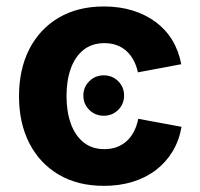

<svg xmlns="http://www.w3.org/2000/svg" viewBox="-20 -573 628 603"><path d="M305.8 -209.5Q279.1 -209.5 260.5 -227.9Q241.8 -246.3 241.8 -272.9Q241.8 -299.6 260.5 -318Q279.1 -336.4 305.8 -336.4Q332.7 -336.4 351.2 -318Q369.7 -299.6 369.7 -272.9Q369.7 -246.3 351.2 -227.9Q332.7 -209.5 305.8 -209.5ZM306.4 10.7Q224.3 10.7 164.4 -24.6Q104.6 -59.9 72.1 -123.3Q39.7 -186.6 39.7 -270.6Q39.7 -355.2 72.1 -418.7Q104.6 -482.2 164.4 -517.4Q224.3 -552.7 306.4 -552.7Q355.2 -552.7 396.2 -540.1Q437.1 -527.5 468.8 -504Q500.5 -480.5 521 -446.9Q541.4 -413.2 549.2 -371.3L413.1 -345.8Q408.6 -367 399.4 -383.9Q390.2 -400.9 377 -412.9Q363.7 -424.9 346.4 -431.2Q329.1 -437.5 308 -437.5Q268.9 -437.5 242.4 -416.4Q216 -395.4 202.4 -357.9Q188.9 -320.5 188.9 -271.1Q188.9 -222.4 202.4 -184.8Q216 -147.3 242.4 -125.9Q268.9 -104.6 308 -104.6Q329.3 -104.6 346.8 -111.1Q364.4 -117.7 378 -130Q391.6 -142.4 400.8 -160.2Q409.9 -177.9 414.2 -199.9L550.1 -174.7Q542.6 -131.5 522 -97.4Q501.4 -63.3 469.7 -39Q438.1 -14.8 396.8 -2.1Q355.4 10.7 306.4 10.7Z"/></svg>

Font: Inter Variable LoSnoCo
Style: Regular
Weight: 400
Designer: Rasmus Andersson
Foundry: rsms
Version: Version 4.000;git-a52131595; featfreeze: case,dlig,ss01,ss02